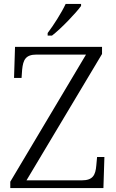

<svg xmlns="http://www.w3.org/2000/svg" viewBox="-20 -951 589 971"><path d="M221 -784V-771H243C290 -807 365 -886 390 -921V-931H312C291 -886 250 -822 221 -784ZM32 0H503L508 -157H471L467 -114C463 -66 450 -39 394 -39H114L496 -678V-714H56L51 -557H89L92 -599C97 -648 109 -675 165 -675H415L32 -32Z"/></svg>

Font: Noto Serif Bengali Light
Style: Regular
Weight: 300
Designer: Juan Bruce, Universal Thirst, Indian Type Foundry and the Monotype Design Team.
Foundry: Monotype Imaging Inc.
Version: Version 2.003